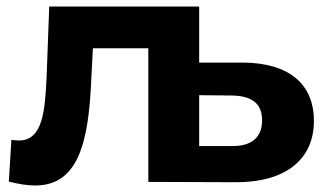

<svg xmlns="http://www.w3.org/2000/svg" viewBox="-20 -558 1005 589"><path d="M591 -366V-538H131L123 -322C118 -220 112 -127 38 -127C31 -127 23 -128 15 -129L7 -1C38 7 64 11 88 11C221 11 252 -123 260 -315L265 -410H435V0L705 1C855 1 943 -68 943 -187C943 -300 867 -365 726 -366ZM591 -110V-266L691 -265C751 -264 784 -242 784 -189C784 -136 751 -109 691 -110Z"/></svg>

Font: Talent SemiBold
Style: Bold
Weight: 700
Designer: Mike Powis
Version: Version 1.001;hotconv 1.0.109;makeotfexe 2.5.65596